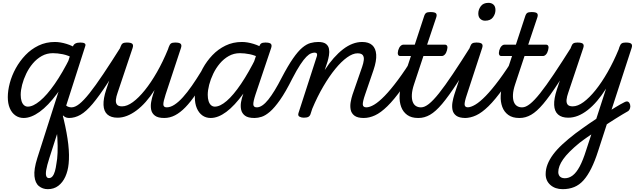

<svg xmlns="http://www.w3.org/2000/svg" viewBox="-20 -815 4518 1354"><path d="M147 17Q114 17 88.5 -1Q63 -19 49 -52Q35 -85 35 -130Q35 -176 49 -229Q63 -282 91 -333Q119 -384 159 -426Q199 -468 251.5 -493.5Q304 -519 367 -519Q405 -519 449 -505.5Q493 -492 528 -468L510 -399Q461 -425 423 -432.5Q385 -440 353 -440Q310 -440 274.5 -420Q239 -400 211.5 -367.5Q184 -335 165 -295.5Q146 -256 136 -217Q126 -178 126 -146Q126 -121 132 -102Q138 -83 149.5 -73Q161 -63 176 -63Q213 -63 262 -103.5Q311 -144 366 -223Q421 -302 477 -415L515 -378Q449 -244 384 -156.5Q319 -69 259 -26Q199 17 147 17ZM317 519Q281 519 254.5 497.5Q228 476 223 427.5Q218 379 243 300L495 -489Q504 -515 547 -515Q569 -515 577.5 -508.5Q586 -502 581 -489L328 300Q311 353 306 383.5Q301 414 306.5 427.5Q312 441 325 441Q340 441 350.5 428Q361 415 367.5 392Q374 369 378 338Q381 324 383 305Q385 286 386 263Q387 240 386.5 213Q386 186 384.5 156Q383 126 379.5 92.5Q376 59 371 24L405 -66Q419 -17 430 29.5Q441 76 449 119.5Q457 163 461.5 202.5Q466 242 466.5 276.5Q467 311 464 340Q459 391 440.5 431.5Q422 472 391 495.5Q360 519 317 519ZM466 17Q435 17 416.5 -11.5Q398 -40 383 -89L402 -129Q415 -105 427 -89.5Q439 -74 453 -66Q467 -58 485 -58Q496 -58 500.5 -46.5Q505 -35 503 -20.5Q501 -6 492 5.5Q483 17 466 17Z M467 17Q453 17 446 5.5Q439 -6 440.5 -20.5Q442 -35 453 -46.5Q464 -58 485 -58Q509 -58 539.5 -82Q570 -106 611 -157.5Q652 -209 708 -292.5Q764 -376 839 -495Q848 -509 862.5 -507Q877 -505 886 -494Q895 -483 887 -470Q802 -326 740.5 -231.5Q679 -137 633 -82.5Q587 -28 547.5 -5.5Q508 17 467 17Z M809 15Q763 15 737.5 -7.5Q712 -30 710 -74.5Q708 -119 729 -183L829 -483Q836 -503 845.5 -509Q855 -515 874 -515Q905 -515 913.5 -505.5Q922 -496 915 -476L809 -160Q800 -135 797.5 -113Q795 -91 804.5 -78Q814 -65 841 -65Q876 -65 917 -95Q958 -125 1001.5 -179Q1045 -233 1087 -306.5Q1129 -380 1165 -468L1170 -483Q1177 -503 1186.5 -509Q1196 -515 1215 -515Q1246 -515 1254.5 -505.5Q1263 -496 1256 -476L1148 -149Q1131 -97 1132 -77.5Q1133 -58 1156 -58Q1170 -58 1177 -46.5Q1184 -35 1182.5 -20.5Q1181 -6 1170 5.5Q1159 17 1138 17Q1094 17 1072.5 0.5Q1051 -16 1046 -41.5Q1041 -67 1046 -95.5Q1051 -124 1059 -148L1070 -180Q1040 -133 1008 -97Q976 -61 942.5 -36Q909 -11 875.5 2Q842 15 809 15Z M1138 17Q1124 17 1117 5.5Q1110 -6 1111.5 -20.5Q1113 -35 1124 -46.5Q1135 -58 1156 -58Q1182 -58 1211 -77Q1240 -96 1270.5 -130Q1301 -164 1333 -210Q1365 -256 1398 -310Q1406 -323 1420 -321Q1434 -319 1443 -308.5Q1452 -298 1444 -285Q1401 -210 1362.5 -153Q1324 -96 1287.5 -58.5Q1251 -21 1214.5 -2Q1178 17 1138 17Z M1466 17Q1432 17 1407 -1Q1382 -19 1368 -52Q1354 -85 1354 -130Q1354 -176 1368 -229Q1382 -282 1410 -333Q1438 -384 1478 -426Q1518 -468 1570.5 -493.5Q1623 -519 1686 -519Q1724 -519 1768 -505.5Q1812 -492 1847 -468L1829 -399Q1780 -425 1742 -432.5Q1704 -440 1672 -440Q1629 -440 1593.5 -420Q1558 -400 1530.5 -367.5Q1503 -335 1484 -295.5Q1465 -256 1455 -217Q1445 -178 1445 -146Q1445 -121 1451 -102Q1457 -83 1468.5 -73Q1480 -63 1495 -63Q1532 -63 1579 -103.5Q1626 -144 1679.5 -223Q1733 -302 1789 -415L1826 -378Q1761 -244 1697.5 -156.5Q1634 -69 1576 -26Q1518 17 1466 17ZM1774 17Q1729 17 1707.5 0.5Q1686 -16 1680.5 -41.5Q1675 -67 1680 -95.5Q1685 -124 1694 -148L1806 -483Q1813 -503 1822.5 -509Q1832 -515 1851 -515Q1882 -515 1890.5 -505.5Q1899 -496 1892 -476L1782 -149Q1765 -97 1766.5 -77.5Q1768 -58 1791 -58Q1805 -58 1812 -46.5Q1819 -35 1817.5 -20.5Q1816 -6 1805.5 5.5Q1795 17 1774 17Z M1776 17Q1760 17 1755.5 5.5Q1751 -6 1755.5 -20.5Q1760 -35 1770 -46.5Q1780 -58 1792 -58Q1810 -58 1830.5 -72Q1851 -86 1872.5 -113Q1894 -140 1917.5 -178.5Q1941 -217 1966 -266Q2011 -352 2046.5 -403Q2082 -454 2112 -479Q2142 -504 2169.5 -511.5Q2197 -519 2225 -519Q2235 -519 2238 -507.5Q2241 -496 2237 -481.5Q2233 -467 2223.5 -455.5Q2214 -444 2199 -444Q2188 -444 2173.5 -438.5Q2159 -433 2140.5 -414.5Q2122 -396 2097.5 -359Q2073 -322 2041 -260Q1994 -166 1955 -110.5Q1916 -55 1884 -27.5Q1852 0 1825.5 8.5Q1799 17 1776 17Z M2545 17Q2501 17 2479.5 0.5Q2458 -16 2453 -41.5Q2448 -67 2453 -95.5Q2458 -124 2466 -148L2534 -344Q2543 -370 2545.5 -391.5Q2548 -413 2538.5 -426Q2529 -439 2501 -439Q2468 -439 2427.5 -410Q2387 -381 2344.5 -329Q2302 -277 2260 -205.5Q2218 -134 2182 -48L2170 -11Q2166 2 2155.5 8.5Q2145 15 2122 15Q2106 15 2092.5 8Q2079 1 2085 -18L2215 -420Q2218 -430 2214.5 -437Q2211 -444 2199 -444Q2187 -444 2182.5 -455.5Q2178 -467 2181 -481.5Q2184 -496 2195 -507.5Q2206 -519 2224 -519Q2261 -519 2278.5 -505.5Q2296 -492 2300 -470.5Q2304 -449 2300 -425Q2296 -401 2290 -381L2270 -321Q2301 -369 2333.5 -405.5Q2366 -442 2399 -467.5Q2432 -493 2466 -506Q2500 -519 2534 -519Q2580 -519 2605 -496.5Q2630 -474 2633 -430Q2636 -386 2614 -321L2555 -149Q2537 -97 2538.5 -77.5Q2540 -58 2564 -58Q2578 -58 2584.5 -46.5Q2591 -35 2589.5 -20.5Q2588 -6 2577 5.5Q2566 17 2545 17Z M2545 17Q2531 17 2524 5.5Q2517 -6 2518.5 -20.5Q2520 -35 2531 -46.5Q2542 -58 2563 -58Q2587 -58 2619 -77Q2651 -96 2692.5 -138.5Q2734 -181 2786.5 -251.5Q2839 -322 2903 -425Q2912 -439 2926.5 -437Q2941 -435 2949.5 -424Q2958 -413 2950 -400Q2875 -274 2817 -193Q2759 -112 2712 -66Q2665 -20 2624.5 -1.5Q2584 17 2545 17Z M2928 17Q2881 17 2851.5 -4.5Q2822 -26 2809 -61.5Q2796 -97 2798 -141Q2800 -185 2815 -230L2878 -420H2802Q2791 -420 2787 -430Q2783 -440 2788 -460Q2794 -480 2804 -490Q2814 -500 2825 -500H2905L2970 -698Q2976 -718 2985.5 -724Q2995 -730 3015 -730Q3047 -730 3055 -720.5Q3063 -711 3056 -691L2992 -500H3118Q3129 -500 3133.5 -490.5Q3138 -481 3132 -460Q3127 -441 3117 -430.5Q3107 -420 3096 -420H2966L2900 -221Q2886 -179 2884.5 -148Q2883 -117 2890.5 -97Q2898 -77 2913 -67.5Q2928 -58 2947 -58Q2961 -58 2968 -46.5Q2975 -35 2973 -20.5Q2971 -6 2960 5.5Q2949 17 2928 17Z M2932 17Q2918 17 2911 5.5Q2904 -6 2905.5 -20.5Q2907 -35 2918 -46.5Q2929 -58 2950 -58Q2974 -58 3004.5 -82Q3035 -106 3076 -157.5Q3117 -209 3173 -292.5Q3229 -376 3304 -495Q3313 -509 3327.5 -507Q3342 -505 3351 -494Q3360 -483 3352 -470Q3267 -326 3205.5 -231.5Q3144 -137 3098 -82.5Q3052 -28 3012.5 -5.5Q2973 17 2932 17Z M3263 17Q3219 17 3197.5 1Q3176 -15 3171 -40.5Q3166 -66 3171 -94.5Q3176 -123 3184 -148L3294 -483Q3301 -503 3310.5 -509Q3320 -515 3339 -515Q3370 -515 3378.5 -505.5Q3387 -496 3380 -476L3273 -149Q3255 -96 3256.5 -77Q3258 -58 3281 -58Q3295 -58 3302 -46.5Q3309 -35 3307.5 -20.5Q3306 -6 3295 5.5Q3284 17 3263 17ZM3401 -669Q3381 -669 3367 -682Q3353 -695 3353 -720Q3353 -747 3370.5 -771Q3388 -795 3425 -795Q3446 -795 3460 -782.5Q3474 -770 3474 -744Q3474 -717 3456.5 -693Q3439 -669 3401 -669Z M3258 17Q3244 17 3237 5.5Q3230 -6 3231.5 -20.5Q3233 -35 3244 -46.5Q3255 -58 3276 -58Q3300 -58 3332 -77Q3364 -96 3405.5 -138.5Q3447 -181 3499.5 -251.5Q3552 -322 3616 -425Q3625 -439 3639.5 -437Q3654 -435 3662.5 -424Q3671 -413 3663 -400Q3588 -274 3530 -193Q3472 -112 3425 -66Q3378 -20 3337.5 -1.5Q3297 17 3258 17Z M3641 17Q3594 17 3564.5 -4.5Q3535 -26 3522 -61.5Q3509 -97 3511 -141Q3513 -185 3528 -230L3591 -420H3515Q3504 -420 3500 -430Q3496 -440 3501 -460Q3507 -480 3517 -490Q3527 -500 3538 -500H3618L3683 -698Q3689 -718 3698.5 -724Q3708 -730 3728 -730Q3760 -730 3768 -720.5Q3776 -711 3769 -691L3705 -500H3831Q3842 -500 3846.5 -490.5Q3851 -481 3845 -460Q3840 -441 3830 -430.5Q3820 -420 3809 -420H3679L3613 -221Q3599 -179 3597.5 -148Q3596 -117 3603.5 -97Q3611 -77 3626 -67.5Q3641 -58 3660 -58Q3674 -58 3681 -46.5Q3688 -35 3686 -20.5Q3684 -6 3673 5.5Q3662 17 3641 17Z M3645 17Q3631 17 3624 5.5Q3617 -6 3618.5 -20.5Q3620 -35 3631 -46.5Q3642 -58 3663 -58Q3687 -58 3717.5 -82Q3748 -106 3789 -157.5Q3830 -209 3886 -292.5Q3942 -376 4017 -495Q4026 -509 4040.5 -507Q4055 -505 4064 -494Q4073 -483 4065 -470Q3980 -326 3918.5 -231.5Q3857 -137 3811 -82.5Q3765 -28 3725.5 -5.5Q3686 17 3645 17Z M4240 -7Q4260 -21 4280 -33.5Q4300 -46 4318.5 -57.5Q4337 -69 4354 -78.5Q4371 -88 4385 -95Q4401 -103 4410.5 -97Q4420 -91 4423.5 -77.5Q4427 -64 4423 -51Q4419 -38 4409 -31Q4389 -20 4367 -6.5Q4345 7 4321.5 21.5Q4298 36 4274.5 51.5Q4251 67 4227 83ZM3948 519Q3895 519 3861.5 489.5Q3828 460 3828 413Q3828 378 3841.5 343.5Q3855 309 3881 274Q3907 239 3946.5 202.5Q3986 166 4038 126Q4064 107 4087.5 90Q4111 73 4135 56.5Q4159 40 4185 23L4254 -190Q4223 -141 4190.5 -103Q4158 -65 4124 -38.5Q4090 -12 4056 1.5Q4022 15 3987 15Q3941 15 3915.5 -7.5Q3890 -30 3888 -74.5Q3886 -119 3907 -183L4007 -483Q4014 -503 4023.5 -509Q4033 -515 4052 -515Q4083 -515 4091.5 -505.5Q4100 -496 4093 -476L3987 -160Q3978 -135 3975.5 -113Q3973 -91 3982.5 -78Q3992 -65 4019 -65Q4054 -65 4095 -95Q4136 -125 4179.5 -179Q4223 -233 4265 -306.5Q4307 -380 4343 -467L4348 -483Q4355 -503 4364.5 -509Q4374 -515 4393 -515Q4424 -515 4432.5 -505.5Q4441 -496 4434 -476L4198 250Q4175 322 4149.5 373Q4124 424 4095 456.5Q4066 489 4029.5 504Q3993 519 3948 519ZM3963 442Q3993 442 4019 422Q4045 402 4068 359Q4091 316 4113 246L4150 133Q4136 142 4122 152Q4108 162 4094 172Q4080 182 4066 193Q4026 226 3997.5 254.5Q3969 283 3951.5 308Q3934 333 3925.5 355.5Q3917 378 3917 399Q3917 411 3922 421Q3927 431 3937.5 436.5Q3948 442 3963 442Z"/></svg>

Font: Playwrite US Trad
Style: Regular
Weight: 400
Designer: Veronika Burian, José Scaglione
Foundry: TypeTogether
Version: Version 1.002